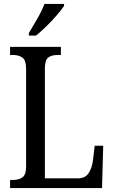

<svg xmlns="http://www.w3.org/2000/svg" viewBox="-20 -951 576 971"><path d="M31 0V-41H48Q75 -41 93.5 -54Q112 -67 112 -111V-602Q112 -647 93 -660Q74 -673 46 -673H31V-714H288V-673H272Q242 -673 224.5 -660.5Q207 -648 207 -605V-49H374Q411 -49 428 -75Q445 -101 450 -139L459 -214H502L496 0ZM126 -784Q147 -819 169.5 -858Q192 -897 205 -931H304V-921Q293 -904 269 -876Q245 -848 216 -819.5Q187 -791 162 -771H126Z"/></svg>

Font: Noto Serif Condensed
Style: Regular
Weight: 400
Width: 3
Designer: Monotype Design Team
Foundry: Monotype Imaging Inc.
Version: Version 2.013; ttfautohint (v1.8.4.7-5d5b)